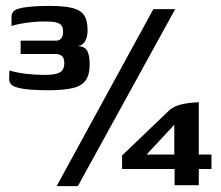

<svg xmlns="http://www.w3.org/2000/svg" viewBox="-20 -552 750 651"><path d="M144 -246Q116 -246 85 -248Q54 -250 33 -257Q23 -260 17 -267Q11 -274 11 -285L12 -313Q39 -305 70.5 -301.5Q102 -298 132 -298Q168 -298 183 -306.5Q198 -315 198 -338Q198 -357 189 -363Q180 -369 169 -369H50V-414H169Q181 -414 187.5 -421.5Q194 -429 194 -444Q194 -466 180 -472.5Q166 -479 142 -479Q137 -479 132 -479Q127 -479 122 -479Q108 -479 88.5 -477Q69 -475 50 -471.5Q31 -468 19 -464V-493Q19 -506 25.5 -513Q32 -520 45 -523Q57 -527 85 -529.5Q113 -532 147 -532Q197 -532 225 -525Q253 -518 265 -500.5Q277 -483 277 -449Q277 -428 269 -413Q261 -398 244 -396Q267 -395 275.5 -380Q284 -365 284 -333Q284 -298 270 -279Q256 -260 225 -253Q194 -246 144 -246ZM574 -521 244 79H172L500 -521ZM572 76V21H394V-25L555 -179Q573 -194 601.5 -199.5Q630 -205 655 -205Q654 -204 654 -193.5Q654 -183 654 -175V-28H697V21H654V76ZM477 -28H571V-129Z"/></svg>

Font: Genos SemiBold
Style: Regular
Weight: 600
Designer: Robert E. Leuschke
Foundry: Robert E. Leuschke
Version: Version 1.010